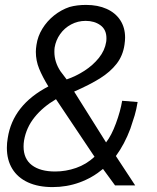

<svg xmlns="http://www.w3.org/2000/svg" viewBox="-20 -749 640 782"><path d="M8 -147Q8 -167 11.5 -186.5Q32 -321.5 177 -397Q153 -436 139.5 -469Q126 -502 126 -538Q126 -550 128.5 -566Q133.5 -601 152.5 -632Q171.5 -663 200.2 -686Q229 -709 263 -720.5Q293 -729 330.5 -729Q378.5 -729 414.5 -712.8Q450.5 -696.5 470 -666.5Q489.5 -636.5 489.5 -596Q489.5 -584 487 -566.5Q480.5 -522 454.8 -489Q429 -456 387.5 -430Q346 -404 282 -376L412 -169Q434 -197 452.2 -246.5Q470.5 -296 477.5 -338.5L540.5 -333.5Q535.5 -302.5 528.5 -279Q521.5 -255.5 511 -225Q487.5 -162 452 -113.5L530.5 6H448.5L399.5 -61Q356.5 -25 304.2 -6Q252 13 194 13Q136 13 94 -6.2Q52 -25.5 30 -61.5Q8 -97.5 8 -147ZM365 -110.5 208 -345Q154.5 -313.5 120.8 -271.5Q87 -229.5 78 -177Q76 -165 76 -152Q76 -102 110 -76.2Q144 -50.5 204.5 -50.5Q248 -50.5 289.8 -65Q331.5 -79.5 365 -110.5ZM201.5 -537.5Q201.5 -496 226.5 -458.5L251.5 -425.5Q289.5 -438.5 324 -460.8Q358.5 -483 382.8 -513.2Q407 -543.5 412.5 -578.5Q413.5 -584 413.5 -593.5Q413.5 -628.5 389 -646.2Q364.5 -664 329 -664Q297 -664 269.8 -649.5Q242.5 -635 225 -610.2Q207.5 -585.5 202.5 -555.5Q201.5 -549.5 201.5 -537.5Z"/></svg>

Font: JuliaMono Light
Style: Italic
Weight: 300
Italic angle: -9°
Monospace: yes
Designer: cormullion
Foundry: corm
Version: Version 0.054; ttfautohint (v1.8.4)